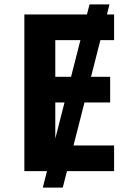

<svg xmlns="http://www.w3.org/2000/svg" viewBox="-20 -780 599 875"><path d="M479 -760 266 75H175L388 -760ZM500 0H91V-714H500V-597H232V-430H482V-313H232V-117H500Z"/></svg>

Font: Noto Sans UI
Style: Bold
Weight: 700
Designer: Monotype Design Team
Foundry: Monotype Imaging Inc.
Version: Version 1.901